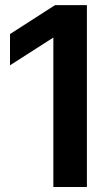

<svg xmlns="http://www.w3.org/2000/svg" viewBox="-20 -748 425 768"><path d="M327.6 -727.5V0H193.4V-597.2H192.4L20 -486.8V-611.8L200.2 -727.5Z"/></svg>

Font: Inter Cardless Display
Style: Bold
Weight: 700
Designer: Rasmus Andersson
Foundry: rsms
Version: Version 4.001;git-9221beed3